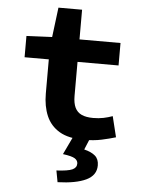

<svg xmlns="http://www.w3.org/2000/svg" viewBox="-59 -694 718 979"><g transform="rotate(5 300.0 -204.5)"><path d="M388 12Q309 12 262.5 -15.5Q216 -43 195 -92Q174 -141 174 -206V-381H50V-490L181 -496L200 -648H321V-496H531V-381H321V-207Q321 -170 332 -147Q343 -124 366 -113.5Q389 -103 425 -103Q454 -103 478 -108Q502 -113 524 -121L550 -15Q517 -5 477.5 3.5Q438 12 388 12ZM273 239 262 180Q321 177 343 167Q365 157 365 136Q365 120 349.5 110Q334 100 288 94L338 -11H424L394 61Q431 70 450.5 87Q470 104 470 136Q470 187 418.5 211.5Q367 236 273 239Z"/></g></svg>

Font: Source Code Pro ExtraLight
Style: Bold
Weight: 700
Monospace: yes
Version: Version 1.018;hotconv 1.0.116;makeotfexe 2.5.65601